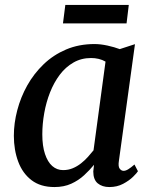

<svg xmlns="http://www.w3.org/2000/svg" viewBox="-20 -746 614 776"><path d="M460.5 -95.5Q457 -73 463.8 -64.2Q470.5 -55.5 479.5 -55.5Q488 -55.5 498.2 -61.8Q508.5 -68 523.5 -81L537.5 -54Q533.5 -47 517.8 -31.5Q502 -16 477.5 -3Q453 10 422 10Q393 10 375 -5Q357 -20 357 -53L360 -80Q342.5 -58.5 320 -37.8Q297.5 -17 268 -3.5Q238.5 10 200 10Q144 10 107.8 -17.5Q71.5 -45 53.8 -92.2Q36 -139.5 36 -197.5Q36 -248 49.8 -300.5Q63.5 -353 90.2 -400.8Q117 -448.5 156.2 -486.2Q195.5 -524 247.2 -546Q299 -568 362 -568Q386 -568 414.5 -561.8Q443 -555.5 464 -547.5L525.5 -567.5ZM406.5 -497Q393.5 -504.5 378.8 -508Q364 -511.5 348 -511.5Q308.5 -511.5 276.8 -493.2Q245 -475 221.5 -443.8Q198 -412.5 182.2 -372.5Q166.5 -332.5 158.8 -288.8Q151 -245 151 -203Q151 -156 161.8 -123.8Q172.5 -91.5 191.2 -75Q210 -58.5 235 -58.5Q256 -58.5 274 -66Q292 -73.5 307.5 -85.8Q323 -98 335.5 -112Q348 -126 358 -138.5ZM244 -726H500.5L491.5 -651.5H234.5Z"/></svg>

Font: Merriweather Medium
Style: Italic
Weight: 500
Italic angle: -7.8°
Version: Version 2.101